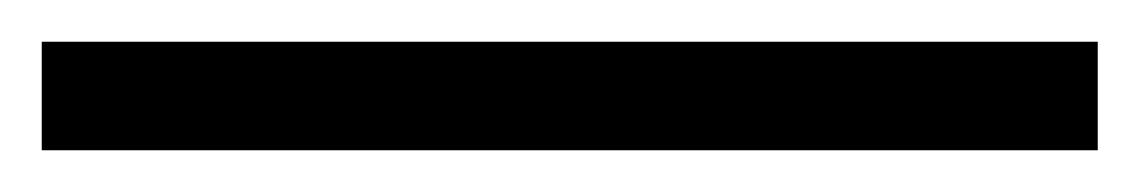

<svg xmlns="http://www.w3.org/2000/svg" viewBox="-23 -832 546 92"><path d="M503 -760V-812H-3V-760Z"/></svg>

Font: Noto Kufi Arabic Light
Style: Regular
Weight: 300
Designer: Monotype Design Team, David Williams, Khaled Hosny
Foundry: Google LLC
Version: Version 2.109